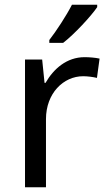

<svg xmlns="http://www.w3.org/2000/svg" viewBox="-20 -786 453 806"><path d="M388 -756V-766H282C259 -721 216 -655 187 -618V-606H245C292 -642 363 -719 388 -756ZM335 -546C260 -546 205 -497 171 -438H167L157 -536H85V0H173V-286C173 -394 246 -466 329 -466C347 -466 370 -463 387 -459L398 -540C380 -544 355 -546 335 -546Z"/></svg>

Font: Noto Sans Bhaiksuki
Style: Regular
Weight: 400
Designer: Monotype Design Team
Foundry: Monotype Imaging Inc.
Version: Version 2.002